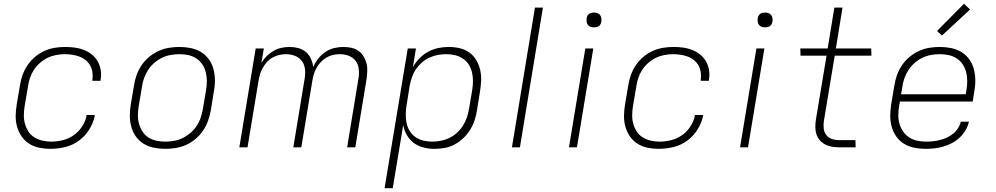

<svg xmlns="http://www.w3.org/2000/svg" viewBox="-20 -775 5240 1010"><path d="M245 8Q215 8 186 2Q157 -4 133.5 -19Q110 -34 94 -57Q78 -80 70 -108Q62 -136 62.5 -165.5Q63 -195 68 -226L85 -326Q89 -353 98.5 -380Q108 -407 124.5 -431.5Q141 -456 164 -475.5Q187 -495 213.5 -507Q240 -519 268 -523.5Q296 -528 323 -528Q349 -528 374.5 -524.5Q400 -521 422.5 -512Q445 -503 464 -487.5Q483 -472 494.5 -451Q506 -430 510 -405Q514 -380 509 -354V-350H466V-353Q469 -373 466.5 -393Q464 -413 455 -429.5Q446 -446 431.5 -458Q417 -470 398.5 -477Q380 -484 360.5 -487Q341 -490 320 -490Q298 -490 274.5 -485.5Q251 -481 229.5 -470.5Q208 -460 189.5 -443.5Q171 -427 158 -407Q145 -387 137.5 -364.5Q130 -342 127 -319L110 -219Q106 -195 105.5 -171Q105 -147 111 -125Q117 -103 129 -84Q141 -65 160 -53Q179 -41 202 -35.5Q225 -30 249 -30Q279 -30 310 -37.5Q341 -45 368 -64Q395 -83 413 -111.5Q431 -140 436 -170H479Q475 -145 463.5 -120Q452 -95 435 -73.5Q418 -52 395.5 -35.5Q373 -19 348 -9.5Q323 0 296.5 4Q270 8 245 8Z M849 8Q819 8 789.5 2Q760 -4 736 -18.5Q712 -33 695.5 -56Q679 -79 671 -107Q663 -135 663 -165Q663 -195 668 -226L685 -326Q689 -353 698.5 -380Q708 -407 724.5 -431.5Q741 -456 764.5 -475.5Q788 -495 814.5 -507Q841 -519 869 -523.5Q897 -528 924 -528Q954 -528 983.5 -522Q1013 -516 1037 -501.5Q1061 -487 1078 -464Q1095 -441 1102.5 -413Q1110 -385 1110.5 -355Q1111 -325 1105 -294L1089 -194Q1084 -167 1074.5 -140Q1065 -113 1048.5 -88.5Q1032 -64 1009 -44.5Q986 -25 959.5 -13Q933 -1 904.5 3.5Q876 8 849 8ZM850 -30Q872 -30 895.5 -34Q919 -38 940.5 -48.5Q962 -59 981.5 -75.5Q1001 -92 1014.5 -112.5Q1028 -133 1035.5 -155.5Q1043 -178 1047 -201L1064 -301Q1068 -325 1068 -349Q1068 -373 1062.5 -395Q1057 -417 1044.5 -436Q1032 -455 1013 -467.5Q994 -480 971.5 -485Q949 -490 924 -490Q902 -490 878.5 -486Q855 -482 833 -471.5Q811 -461 792 -444.5Q773 -428 759.5 -407.5Q746 -387 738 -364.5Q730 -342 727 -319L710 -219Q706 -195 705.5 -171Q705 -147 711 -125Q717 -103 729 -84Q741 -65 760 -52.5Q779 -40 802 -35Q825 -30 850 -30Z M1239 0 1325 -520H1368L1355 -444Q1366 -463 1382.5 -479.5Q1399 -496 1419 -507.5Q1439 -519 1460.5 -523.5Q1482 -528 1503 -528Q1527 -528 1549.5 -522Q1572 -516 1589 -501.5Q1606 -487 1615.5 -466Q1625 -445 1628 -422Q1637 -445 1653.5 -466Q1670 -487 1691.5 -501.5Q1713 -516 1737.5 -522Q1762 -528 1786 -528Q1808 -528 1828.5 -523.5Q1849 -519 1865.5 -507.5Q1882 -496 1892.5 -478.5Q1903 -461 1908 -441.5Q1913 -422 1912 -400.5Q1911 -379 1908 -357L1849 0H1806L1866 -364Q1870 -389 1867 -413Q1864 -437 1850.5 -455Q1837 -473 1814.5 -481.5Q1792 -490 1767 -490Q1750 -490 1732 -486Q1714 -482 1697.5 -472.5Q1681 -463 1668 -449Q1655 -435 1645.5 -418.5Q1636 -402 1631 -385Q1626 -368 1623 -350L1565 0H1523L1583 -364Q1587 -389 1584 -413Q1581 -437 1567 -455Q1553 -473 1531 -481.5Q1509 -490 1484 -490Q1467 -490 1449 -486Q1431 -482 1414 -472.5Q1397 -463 1384.5 -449Q1372 -435 1362.5 -418.5Q1353 -402 1348 -385Q1343 -368 1340 -350L1282 0Z M2003 215 2125 -520H2168L2152 -422Q2166 -447 2187 -468.5Q2208 -490 2233.5 -503.5Q2259 -517 2286.5 -522.5Q2314 -528 2341 -528Q2370 -528 2398 -521.5Q2426 -515 2448.5 -499Q2471 -483 2485 -459.5Q2499 -436 2505.5 -409Q2512 -382 2511 -353Q2510 -324 2505 -294L2489 -194Q2485 -168 2476.5 -142Q2468 -116 2453 -92Q2438 -68 2417 -48Q2396 -28 2371.5 -15Q2347 -2 2320 3Q2293 8 2266 8Q2236 8 2208 1Q2180 -6 2157.5 -22.5Q2135 -39 2120.5 -64Q2106 -89 2101 -117L2046 215ZM2254 -30Q2276 -30 2299 -34.5Q2322 -39 2344 -49.5Q2366 -60 2384 -76.5Q2402 -93 2415 -113.5Q2428 -134 2435.5 -156Q2443 -178 2447 -201L2464 -301Q2468 -325 2468 -348.5Q2468 -372 2463 -394Q2458 -416 2446 -435Q2434 -454 2415.5 -466.5Q2397 -479 2374.5 -484.5Q2352 -490 2328 -490Q2306 -490 2283.5 -486Q2261 -482 2239 -472Q2217 -462 2198.5 -445.5Q2180 -429 2167 -409.5Q2154 -390 2146.5 -367.5Q2139 -345 2135 -323L2119 -223Q2115 -199 2114.5 -175Q2114 -151 2118.5 -128.5Q2123 -106 2135 -86.5Q2147 -67 2165.5 -54Q2184 -41 2207 -35.5Q2230 -30 2254 -30Z M2673 0 2794 -735H2836L2715 0Z M2973 0 3059 -520H3101L3015 0ZM3105 -631Q3095 -631 3086.5 -634Q3078 -637 3072.5 -644Q3067 -651 3066 -660.5Q3065 -670 3066 -680Q3067 -686 3070 -692Q3073 -698 3079 -702Q3085 -706 3091.5 -707.5Q3098 -709 3104 -709Q3114 -709 3122.5 -706Q3131 -703 3136.5 -696Q3142 -689 3143.5 -679.5Q3145 -670 3143 -660Q3142 -654 3139 -648Q3136 -642 3130.5 -638Q3125 -634 3118 -632.5Q3111 -631 3105 -631Z M3445 8Q3415 8 3386 2Q3357 -4 3333.5 -19Q3310 -34 3294 -57Q3278 -80 3270 -108Q3262 -136 3262.5 -165.5Q3263 -195 3268 -226L3285 -326Q3289 -353 3298.5 -380Q3308 -407 3324.5 -431.5Q3341 -456 3364 -475.5Q3387 -495 3413.5 -507Q3440 -519 3468 -523.5Q3496 -528 3523 -528Q3549 -528 3574.5 -524.5Q3600 -521 3622.5 -512Q3645 -503 3664 -487.5Q3683 -472 3694.5 -451Q3706 -430 3710 -405Q3714 -380 3709 -354V-350H3666V-353Q3669 -373 3666.5 -393Q3664 -413 3655 -429.5Q3646 -446 3631.5 -458Q3617 -470 3598.5 -477Q3580 -484 3560.5 -487Q3541 -490 3520 -490Q3498 -490 3474.5 -485.5Q3451 -481 3429.5 -470.5Q3408 -460 3389.5 -443.5Q3371 -427 3358 -407Q3345 -387 3337.5 -364.5Q3330 -342 3327 -319L3310 -219Q3306 -195 3305.5 -171Q3305 -147 3311 -125Q3317 -103 3329 -84Q3341 -65 3360 -53Q3379 -41 3402 -35.5Q3425 -30 3449 -30Q3479 -30 3510 -37.5Q3541 -45 3568 -64Q3595 -83 3613 -111.5Q3631 -140 3636 -170H3679Q3675 -145 3663.5 -120Q3652 -95 3635 -73.5Q3618 -52 3595.5 -35.5Q3573 -19 3548 -9.5Q3523 0 3496.5 4Q3470 8 3445 8Z M3873 0 3959 -520H4001L3915 0ZM4005 -631Q3995 -631 3986.5 -634Q3978 -637 3972.5 -644Q3967 -651 3966 -660.5Q3965 -670 3966 -680Q3967 -686 3970 -692Q3973 -698 3979 -702Q3985 -706 3991.5 -707.5Q3998 -709 4004 -709Q4014 -709 4022.5 -706Q4031 -703 4036.5 -696Q4042 -689 4043.5 -679.5Q4045 -670 4043 -660Q4042 -654 4039 -648Q4036 -642 4030.5 -638Q4025 -634 4018 -632.5Q4011 -631 4005 -631Z M4481 0H4394Q4374 0 4355 -3.5Q4336 -7 4320 -15.5Q4304 -24 4292 -38Q4280 -52 4274.5 -69.5Q4269 -87 4269 -106.5Q4269 -126 4272 -146L4328 -482H4191L4190 -520H4334L4369 -735H4412L4377 -520H4563L4564 -482H4371L4314 -139Q4311 -120 4313 -100Q4315 -80 4326 -65.5Q4337 -51 4355 -44.5Q4373 -38 4393 -38H4480Z M4849 8Q4818 8 4789 2Q4760 -4 4736 -18.5Q4712 -33 4695.5 -56Q4679 -79 4671 -107Q4663 -135 4663 -165Q4663 -195 4668 -226L4685 -326Q4689 -353 4698.5 -380Q4708 -407 4724.5 -431.5Q4741 -456 4764.5 -475.5Q4788 -495 4814.5 -507Q4841 -519 4868.5 -523.5Q4896 -528 4924 -528Q4954 -528 4983.5 -522Q5013 -516 5037 -501.5Q5061 -487 5078 -464Q5095 -441 5102.5 -413Q5110 -385 5110.5 -355Q5111 -325 5105 -294L5097 -241H4714L4710 -219Q4706 -195 4705.5 -171Q4705 -147 4711.5 -124.5Q4718 -102 4730.5 -83.5Q4743 -65 4762 -52.5Q4781 -40 4804.5 -35Q4828 -30 4853 -30Q4871 -30 4889 -32Q4907 -34 4925 -38.5Q4943 -43 4960.5 -51Q4978 -59 4993.5 -71.5Q5009 -84 5019.5 -100.5Q5030 -117 5034 -135H5077Q5072 -112 5059.5 -90.5Q5047 -69 5028.5 -51.5Q5010 -34 4988 -22.5Q4966 -11 4942.5 -4Q4919 3 4895.5 5.5Q4872 8 4849 8ZM4720 -279H5060L5064 -301Q5068 -325 5068 -349Q5068 -373 5062.5 -395Q5057 -417 5044.5 -436Q5032 -455 5013 -467.5Q4994 -480 4971 -485Q4948 -490 4924 -490Q4901 -490 4878 -486Q4855 -482 4833 -471.5Q4811 -461 4792 -444.5Q4773 -428 4759.5 -407.5Q4746 -387 4738 -364.5Q4730 -342 4727 -319ZM4935 -588 4909 -612 5051 -755 5083 -725Z"/></svg>

Font: Iosevka Aile XLt Obl
Style: Regular
Weight: 200
Italic angle: -9°
Designer: Belleve Invis
Foundry: Belleve Invis
Version: Version 31.1.0; ttfautohint (v1.8.4)